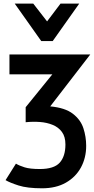

<svg xmlns="http://www.w3.org/2000/svg" viewBox="-20 -792 507 1036"><path d="M207 224Q127.5 224 80 208.8Q32.5 193.5 10 180L66 91Q84 102 113 111Q142 120 195 120Q271.5 120 302.2 85.8Q333 51.5 333 -12.5Q333 -54.5 314.2 -80Q295.5 -105.5 264.2 -118.2Q233 -131 195 -133.8Q157 -136.5 118.5 -132.5V-213.5L262.5 -391H31V-498H467L251 -218Q331.5 -210.5 373.2 -178.2Q415 -146 430 -100Q445 -54 445 -5Q445 59.5 416.8 111.5Q388.5 163.5 335.2 193.8Q282 224 207 224ZM202.5 -570.5 59.5 -772.5H159.5L234 -676.5L306.5 -772.5H407.5L264.5 -570.5Z"/></svg>

Font: Alatsi
Style: Regular
Weight: 400
Designer: Spyros Zevelakis, Eben Sorkin
Foundry: www.sorkintype.com
Version: Version 1.008; ttfautohint (v1.8.4.7-5d5b)